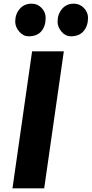

<svg xmlns="http://www.w3.org/2000/svg" viewBox="-20 -1027 500 1047"><path d="M48 0 155 -747H328L221 0ZM136 -829Q107 -829 85 -854.5Q63 -880 63 -909Q63 -950.5 87.8 -978.8Q112.5 -1007 152 -1007Q185 -1007 207 -983.5Q229 -960 229 -930Q229 -885 205.8 -857Q182.5 -829 136 -829ZM366 -829Q337.5 -829 315.8 -854Q294 -879 294 -909Q294 -949.5 318.2 -978.2Q342.5 -1007 382 -1007Q415 -1007 437.5 -983.5Q460 -960 460 -930Q460 -886 436 -857.5Q412 -829 366 -829Z"/></svg>

Font: Merriweather Sans ExtraBold
Style: Italic
Weight: 800
Italic angle: -7.5°
Designer: Eben Sorkin
Foundry: Eben Sorkin
Version: Version 2.001; ttfautohint (v1.8.3)